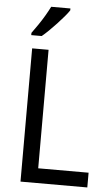

<svg xmlns="http://www.w3.org/2000/svg" viewBox="-62 -984 592 1025"><g transform="rotate(5 234.0 -472.0)"><path d="M88 0V-714H176V-79H446V0ZM273 -934Q264 -920 247 -900Q230 -880 210 -858.5Q190 -837 170 -817.5Q150 -798 133 -784H77V-796Q93 -818 110.5 -843.5Q128 -869 143.5 -895.5Q159 -922 170 -944H273Z"/></g></svg>

Font: Noto Sans Arabic SemiCondensed
Style: Regular
Weight: 400
Width: 4
Designer: Monotype Design Team, Nadine Chahine, Nizar Qandah and Khaled Hosny
Foundry: Monotype Imaging Inc.
Version: Version 2.012